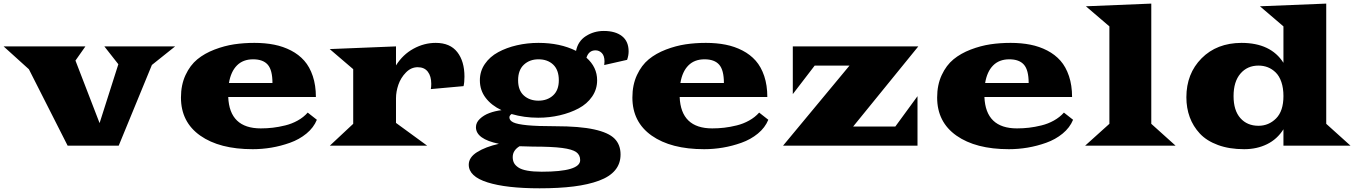

<svg xmlns="http://www.w3.org/2000/svg" viewBox="-43 -793 7381 1045"><path d="M325.2 0 114.3 -416 -23.4 -540.5H421.9L367.7 -463.4L499 -123L601.1 -443.4L524.9 -540.5H910.2L783.7 -439.5L603 0Z M941.9 -262.2Q941.9 -331.1 966.8 -384.5Q991.7 -438 1031 -470.2Q1070.3 -502.4 1124.5 -523.2Q1178.7 -543.9 1231.4 -551.8Q1284.2 -559.6 1341.8 -559.6Q1400.4 -559.6 1449.5 -549.8Q1498.5 -540 1541 -518.1Q1583.5 -496.1 1613 -462.6Q1642.6 -429.2 1659.4 -378.9Q1676.3 -328.6 1676.3 -265.1H1199.2Q1206.1 -94.2 1376.5 -94.2Q1409.7 -94.2 1441.7 -97.9Q1473.6 -101.6 1509.5 -110.4Q1545.4 -119.1 1577.4 -137Q1609.4 -154.8 1631.8 -180.2L1681.6 -141.1Q1664.1 -98.1 1624.8 -65.9Q1585.4 -33.7 1535.2 -15.9Q1484.9 2 1434.1 10.5Q1383.3 19 1332.5 19Q1151.9 19 1046.9 -54.9Q941.9 -128.9 941.9 -262.2ZM1203.1 -341.3H1439.9Q1439.9 -411.6 1414.3 -440.9Q1388.7 -470.2 1334.5 -470.2Q1279.8 -470.2 1246.6 -436.8Q1213.4 -403.3 1203.1 -341.3Z M1752 0 1879.4 -119.1V-416.5L1751.5 -525.9L2112.3 -540.5V-437Q2149.4 -496.1 2207.3 -527.8Q2265.1 -559.6 2328.6 -559.6Q2406.7 -559.6 2445.8 -509.5Q2484.9 -459.5 2484.9 -376Q2484.9 -344.7 2480 -324.2L2301.8 -308.1Q2304.2 -318.4 2304.2 -336.9Q2304.2 -378.4 2285.4 -402.8Q2266.6 -427.2 2230.5 -427.2Q2194.3 -427.2 2166.3 -398.4Q2138.2 -369.6 2125.2 -331.8Q2112.3 -293.9 2112.3 -258.3V-124L2282.2 0Z M2508.3 103.5Q2508.3 63.5 2553.7 34.9Q2599.1 6.3 2672.4 -10.3Q2547.4 -36.1 2547.4 -100.6Q2547.4 -126 2568.8 -146.2Q2590.3 -166.5 2620.6 -177.7Q2650.9 -189 2686.5 -193.4Q2631.8 -219.2 2600.3 -260.5Q2568.8 -301.8 2568.8 -356Q2568.8 -405.3 2595.9 -444.8Q2623 -484.4 2668.5 -509Q2713.9 -533.7 2770.3 -546.6Q2826.7 -559.6 2887.7 -559.6Q3005.4 -559.6 3092.3 -516.1Q3102.5 -568.8 3146 -596.7Q3189.5 -624.5 3243.2 -624.5Q3306.6 -624.5 3342.5 -596.2Q3378.4 -567.9 3378.4 -513.2Q3378.4 -490.7 3370.1 -467.3L3245.6 -439Q3247.1 -449.2 3247.1 -458.5Q3247.1 -489.3 3232.7 -504.2Q3218.3 -519 3198.2 -519Q3161.6 -519 3148.9 -479Q3207 -427.7 3207 -356Q3207 -307.1 3179.7 -267.3Q3152.3 -227.5 3106.4 -203.1Q3060.5 -178.7 3003.9 -165.5Q2947.3 -152.3 2886.2 -152.3Q2809.6 -152.3 2741.2 -172.4Q2729.5 -164.1 2729.5 -154.3Q2729.5 -137.2 2750.7 -127Q2772 -116.7 2827.1 -111.3Q2882.3 -106 2979 -106Q3111.8 -106 3190.7 -88.6Q3269.5 -71.3 3302 -38.3Q3334.5 -5.4 3334.5 47.9Q3334.5 97.7 3304.9 133.3Q3275.4 168.9 3217 190.4Q3158.7 211.9 3079.1 221.9Q2999.5 231.9 2893.6 231.9Q2712.9 231.9 2610.6 199.7Q2508.3 167.5 2508.3 103.5ZM2776.9 -356Q2776.9 -301.3 2808.1 -273.2Q2839.4 -245.1 2887.7 -245.1Q2936 -245.1 2967.3 -273.7Q2998.5 -302.2 2998.5 -356Q2998.5 -412.1 2968 -441.2Q2937.5 -470.2 2887.7 -470.2Q2839.8 -470.2 2808.3 -440.9Q2776.9 -411.6 2776.9 -356ZM2747.6 62Q2747.6 80.1 2754.4 93.5Q2761.2 106.9 2778.1 118.4Q2794.9 129.9 2826.9 135.7Q2858.9 141.6 2905.3 141.6Q3114.7 141.6 3114.7 78.6Q3114.7 50.3 3093.3 34.9Q3071.8 19.5 3016.4 12.2Q2960.9 4.9 2857.4 4.9Q2831.5 4.9 2784.7 2.9Q2747.6 25.4 2747.6 62Z M3398.9 -262.2Q3398.9 -331.1 3423.8 -384.5Q3448.7 -438 3488 -470.2Q3527.3 -502.4 3581.5 -523.2Q3635.7 -543.9 3688.5 -551.8Q3741.2 -559.6 3798.8 -559.6Q3857.4 -559.6 3906.5 -549.8Q3955.6 -540 3998 -518.1Q4040.5 -496.1 4070.1 -462.6Q4099.6 -429.2 4116.5 -378.9Q4133.3 -328.6 4133.3 -265.1H3656.2Q3663.1 -94.2 3833.5 -94.2Q3866.7 -94.2 3898.7 -97.9Q3930.7 -101.6 3966.6 -110.4Q4002.4 -119.1 4034.4 -137Q4066.4 -154.8 4088.9 -180.2L4138.7 -141.1Q4121.1 -98.1 4081.8 -65.9Q4042.5 -33.7 3992.2 -15.9Q3941.9 2 3891.1 10.5Q3840.3 19 3789.6 19Q3608.9 19 3503.9 -54.9Q3398.9 -128.9 3398.9 -262.2ZM3660.2 -341.3H3897Q3897 -411.6 3871.3 -440.9Q3845.7 -470.2 3791.5 -470.2Q3736.8 -470.2 3703.6 -436.8Q3670.4 -403.3 3660.2 -341.3Z M4218.8 0 4580.6 -436H4391.1L4272 -280.8V-540.5H4955.1L4600.6 -104.5H4830.1L4950.7 -269.5V0Z M5057.6 -262.2Q5057.6 -331.1 5082.5 -384.5Q5107.4 -438 5146.7 -470.2Q5186 -502.4 5240.2 -523.2Q5294.4 -543.9 5347.2 -551.8Q5399.9 -559.6 5457.5 -559.6Q5516.1 -559.6 5565.2 -549.8Q5614.3 -540 5656.7 -518.1Q5699.2 -496.1 5728.8 -462.6Q5758.3 -429.2 5775.1 -378.9Q5792 -328.6 5792 -265.1H5314.9Q5321.8 -94.2 5492.2 -94.2Q5525.4 -94.2 5557.4 -97.9Q5589.4 -101.6 5625.2 -110.4Q5661.1 -119.1 5693.1 -137Q5725.1 -154.8 5747.6 -180.2L5797.4 -141.1Q5779.8 -98.1 5740.5 -65.9Q5701.2 -33.7 5650.9 -15.9Q5600.6 2 5549.8 10.5Q5499 19 5448.2 19Q5267.6 19 5162.6 -54.9Q5057.6 -128.9 5057.6 -262.2ZM5318.8 -341.3H5555.7Q5555.7 -411.6 5530 -440.9Q5504.4 -470.2 5450.2 -470.2Q5395.5 -470.2 5362.3 -436.8Q5329.1 -403.3 5318.8 -341.3Z M5862.8 0 5995.1 -119.1V-649.4L5867.2 -758.8L6223.1 -773.4V-119.1L6355.5 0Z M6414.1 -263.7Q6414.1 -392.1 6496.8 -475.6Q6579.6 -559.1 6713.9 -559.6Q6873.5 -559.6 6942.4 -451.2V-649.4L6814.5 -758.8L7175.3 -773.4V-119.1L7307.6 0H6942.4V-89.4Q6908.7 -35.6 6853.3 -8.3Q6797.9 19 6728.5 19Q6647.9 19 6586.2 -3.7Q6524.4 -26.4 6487.5 -65.9Q6450.7 -105.5 6432.4 -155.3Q6414.1 -205.1 6414.1 -263.7ZM6670.9 -270Q6670.9 -191.9 6708 -150.1Q6745.1 -108.4 6806.6 -108.4Q6862.3 -108.4 6902.3 -148.4Q6942.4 -188.5 6942.4 -270Q6942.4 -313.5 6931.2 -346.4Q6919.9 -379.4 6900.4 -398.4Q6880.9 -417.5 6857.4 -426.8Q6834 -436 6806.6 -436Q6745.6 -436 6708.3 -392.3Q6670.9 -348.6 6670.9 -270Z"/></svg>

Font: Goblin
Style: Regular
Weight: 400
Designer: Riccardo De Franceschi
Foundry: Sorkin Type Co.
Version: Version 1.001